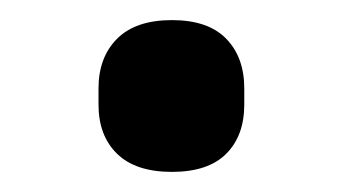

<svg xmlns="http://www.w3.org/2000/svg" viewBox="-20 -158 342 191"><path d="M78 -54V-70Q78 -101 96.5 -119.5Q115 -138 151 -138Q187 -138 205 -119.5Q223 -101 223 -70V-54Q223 -23 205 -5Q187 13 151 13Q115 13 96.5 -5Q78 -23 78 -54Z"/></svg>

Font: IBM Plex Sans JP Medm
Style: Regular
Weight: 500
Designer: Mike Abbink; Paul van der Laan; Pieter van Rosmalen; Wujin Sim; Yejin Wi; Jinhee Kim; Boomi Park; Yona Kim; Kichan Ma
Foundry: Sandoll Inc.
Version: Version 1.002